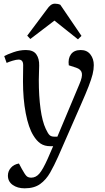

<svg xmlns="http://www.w3.org/2000/svg" viewBox="-20 -795 573 1044"><path d="M296 57Q275 104 253 143Q231 182 198.5 205.5Q166 229 114 229Q75 229 49 210.5Q23 192 23 160Q23 136 39 117.5Q55 99 83 94L99 124Q115 153 124 162Q133 171 150 171Q175 171 194 149Q213 127 239 69L269 0H254Q222 0 200.5 -14.5Q179 -29 161 -59Q135 -101 120 -179Q105 -257 105 -353Q105 -370 105.5 -397.5Q106 -425 106 -441Q106 -471 81 -471Q69 -471 49 -465Q29 -459 16 -453L3 -490Q19 -499 53 -511Q87 -523 121 -523Q161 -523 177.5 -499.5Q194 -476 193 -438Q193 -420 192 -401.5Q191 -383 191 -360Q191 -272 200.5 -203Q210 -134 229 -94Q241 -68 250 -60Q259 -52 274 -52H292L412 -338Q429 -377 425 -397.5Q421 -418 394 -427L354 -440Q349 -477 366 -500Q383 -523 419 -523Q453 -523 471.5 -499Q490 -475 490 -441Q490 -417 483.5 -391Q477 -365 462 -326Q447 -287 420 -226ZM423 -600 404 -581 276 -683 145 -583 128 -601 235 -744Q245 -759 255.5 -767Q266 -775 279 -775Q295 -775 308 -769Z"/></svg>

Font: Literata 36pt
Style: Italic
Weight: 400
Italic angle: -2°
Designer: Latin by Veronika Burian and Jose Scaglione. Greek by Irene Vlachou. Cyrillic by Vera Evstafieva
Foundry: TypeTogether
Version: Version 3.002